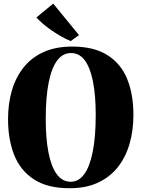

<svg xmlns="http://www.w3.org/2000/svg" viewBox="-20 -1006 766 1039"><path d="M357.5 12.5Q238.5 13 164.5 -34.8Q90.5 -82.5 57 -167Q23.5 -251.5 23.5 -361.5Q23.5 -445.5 44.5 -517Q65.5 -588.5 108.2 -641.8Q151 -695 216.2 -724.5Q281.5 -754 371 -754Q489 -754 562.2 -707.2Q635.5 -660.5 668.8 -577.2Q702 -494 702 -385Q702 -300.5 681.2 -228.2Q660.5 -156 618 -102Q575.5 -48 510.5 -17.8Q445.5 12.5 357.5 12.5ZM363 -22.5Q406 -22.5 436 -63.8Q466 -105 482 -185.8Q498 -266.5 498 -384.5Q498 -489.5 483.2 -564.2Q468.5 -639 439.2 -679Q410 -719 364 -719Q320 -719 289.8 -679.2Q259.5 -639.5 243.5 -560.2Q227.5 -481 227.5 -361.5Q227.5 -258.5 242 -182.2Q256.5 -106 286.5 -64.2Q316.5 -22.5 363 -22.5ZM361.5 -784Q334.5 -795.5 308.5 -810.5Q282.5 -825.5 258.2 -842.2Q234 -859 213.5 -876.5Q193 -894 177 -911.5L268 -986.5L407.5 -816L363 -784Z"/></svg>

Font: Merriweather 120pt Black
Style: Regular
Weight: 900
Designer: Eben Sorkin
Foundry: Eben Sorkin
Version: Version 2.100